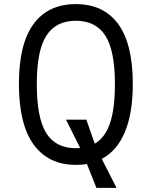

<svg xmlns="http://www.w3.org/2000/svg" viewBox="-20 -786 738 934"><path d="M475 -13 547 128H449L403 12Q380 16 349 16Q215 16 143.5 -83Q72 -182 72 -378Q72 -572 143 -669Q214 -766 349 -766Q484 -766 555 -669Q626 -572 626 -378Q626 -235 587.5 -143.5Q549 -52 475 -13ZM349 -65Q363 -65 370 -66L301 -204H400L441 -87Q491 -116 515 -186.5Q539 -257 539 -378Q539 -540 492.5 -612.5Q446 -685 349 -685Q252 -685 205.5 -612.5Q159 -540 159 -378Q159 -212 205 -138.5Q251 -65 349 -65Z"/></svg>

Font: Farro Light
Style: Regular
Weight: 300
Designer: Aceler Chua
Foundry: Grayscale Limited
Version: Version 1.101